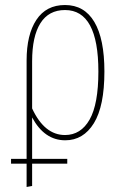

<svg xmlns="http://www.w3.org/2000/svg" viewBox="-20 -549 499 765"><path d="M108 -81V84H248V103H108V192L86 196V103H24V84H86V-308Q86 -411 125 -470Q164 -529 239 -529Q316 -529 356 -461.5Q396 -394 396 -264Q396 -126 354 -58Q312 10 240 10Q157 10 108 -81ZM108 -305V-117Q157 -11 239 -11Q302 -11 337 -72.5Q372 -134 372 -264Q372 -509 239 -509Q174 -509 141 -456.5Q108 -404 108 -305Z"/></svg>

Font: Fira Sans Extra Condensed Thin
Style: Regular
Weight: 250
Width: 1
Designer: Carrois Corporate & Edenspiekermann AG
Foundry: Carrois Corporate GbR & Edenspiekermann AG
Version: Version 4.203